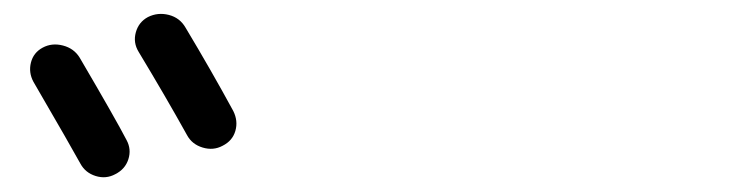

<svg xmlns="http://www.w3.org/2000/svg" viewBox="-20 -862 1040 270"><path d="M142 -617Q129 -610 114.5 -614.5Q100 -619 93 -632Q81 -654 27 -747Q20 -760 23.5 -774Q27 -788 40 -795Q53 -802 68.5 -798Q84 -794 92 -781Q143 -694 158 -665Q165 -652 160.5 -638Q156 -624 142 -617ZM188 -838Q202 -845 217.5 -841Q233 -837 241 -823Q277 -763 308 -706Q315 -692 311 -678Q307 -664 293 -657Q280 -650 265 -654.5Q250 -659 243 -672Q213 -726 175 -789Q167 -802 171 -816.5Q175 -831 188 -838Z"/></svg>

Font: Rounded Mplus 1c
Style: Regular
Weight: 400
Version: Version 1.059.20150529